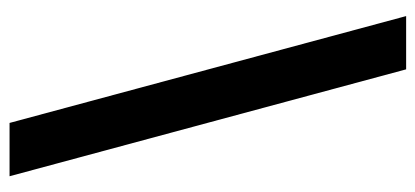

<svg xmlns="http://www.w3.org/2000/svg" viewBox="-260 -526 891 412"><g transform="rotate(90 186.0 -319.5)"><path d="M243.3 106 14 -745H128.3L357.7 106Z"/></g></svg>

Font: 42dot Sans Light
Style: Regular
Weight: 300
Designer: 42dot
Version: Version 1.000